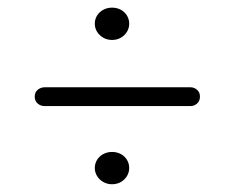

<svg xmlns="http://www.w3.org/2000/svg" viewBox="-20 -590 598 495"><path d="M268.9 -487Q256.5 -487 246.3 -492.8Q236.1 -498.6 230.2 -508.2Q224.4 -517.7 224.4 -528.8Q224.4 -540.4 230.2 -549.8Q236.1 -559.2 246.3 -564.8Q256.5 -570.3 268.9 -570.3Q281.5 -570.3 291.6 -564.8Q301.7 -559.2 307.4 -549.8Q313.1 -540.4 313.1 -528.8Q313.1 -517.7 307.4 -508.2Q301.7 -498.6 291.6 -492.8Q281.5 -487 268.9 -487ZM69.5 -341Q69.5 -352 77.2 -358.5Q85 -365 95.5 -365H471Q480.5 -365 488 -358.5Q495.5 -352 495.5 -341Q495.5 -329.5 488 -323Q480.5 -316.5 471 -316.5H95Q85 -316.5 77.2 -323Q69.5 -329.5 69.5 -341ZM268.9 -115Q256.5 -115 246.3 -120.8Q236.1 -126.6 230.2 -136.2Q224.4 -145.7 224.4 -156.8Q224.4 -168.4 230.2 -177.8Q236.1 -187.2 246.3 -192.8Q256.5 -198.3 268.9 -198.3Q281.5 -198.3 291.6 -192.8Q301.7 -187.2 307.4 -177.8Q313.1 -168.4 313.1 -156.8Q313.1 -145.7 307.4 -136.2Q301.7 -126.6 291.6 -120.8Q281.5 -115 268.9 -115Z"/></svg>

Font: Fraunces 11pt
Style: Regular
Weight: 400
Version: Version 1.000;[b76b70a41]